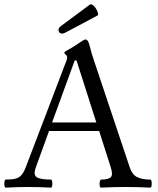

<svg xmlns="http://www.w3.org/2000/svg" viewBox="-21 -858 725 881"><path d="M5 3Q1 3 -0.5 -6Q-2 -15 -0.5 -24.5Q1 -34 5 -34Q34 -34 51 -38.5Q68 -43 79 -56.5Q90 -70 100 -98L284 -580Q286 -584 286.5 -587.5Q287 -591 287 -595Q287 -602 280.5 -607.5Q274 -613 274 -617Q274 -620 294 -631Q304 -636 315 -643Q326 -650 339 -659Q352 -668 360 -672.5Q368 -677 371 -677Q382 -677 388 -656Q394 -632 400 -612Q406 -592 412 -575L574 -91Q585 -57 608 -45.5Q631 -34 668 -34Q673 -34 674.5 -24.5Q676 -15 674.5 -6Q673 3 668 3Q611 0 556 0Q499 0 443 3Q438 3 436.5 -6Q435 -15 437 -24.5Q439 -34 443 -34Q478 -34 488 -45.5Q498 -57 487 -91L434 -257H204L143 -89Q131 -56 147.5 -45Q164 -34 212 -34Q217 -34 218.5 -24.5Q220 -15 218.5 -6Q217 3 212 3Q161 0 109 0Q58 0 5 3ZM218 -296H421L330 -581H322ZM264 -704Q251 -704 248 -716Q245 -728 258 -738L390 -836Q396 -841 404.5 -835Q413 -829 419.5 -818.5Q426 -808 428.5 -798.5Q431 -789 425 -786L280 -709Q276 -707 272 -705.5Q268 -704 264 -704Z"/></svg>

Font: Junicode VF
Style: Regular
Weight: 400
Designer: Peter S. Baker
Version: Version 2.213